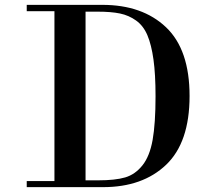

<svg xmlns="http://www.w3.org/2000/svg" viewBox="-20 -770 890 790"><path d="M332 0H204V-750H332ZM246 0H90V-25H246ZM90 -724V-750H246V-724ZM322 -750H401Q566 -750 663 -658Q760 -566 760 -375Q760 -184 663.5 -92Q567 0 404 0H323V-28H384Q454 -28 495 -40Q536 -52 566 -89.5Q596 -127 608 -194.5Q620 -262 620 -374Q620 -464 611.5 -525Q603 -586 586.5 -625Q570 -664 540 -685.5Q510 -707 473.5 -714.5Q437 -722 382 -722H322Z"/></svg>

Font: Solide Mirage
Style: Etroit
Weight: 400
Designer: Jérémy Landes
Foundry: Velvetyne Type Foundry
Version: Version 1.1